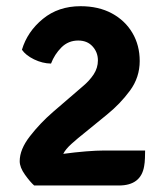

<svg xmlns="http://www.w3.org/2000/svg" viewBox="-20 -582 522 604"><path d="M49 -425.5Q66 -482.5 114.8 -522.5Q163.5 -562.5 233.5 -562.5Q290 -562.5 331.8 -540Q373.5 -517.5 396.5 -478.5Q419.5 -439.5 419.5 -390Q419.5 -338.5 388.8 -296.8Q358 -255 316.5 -221.5L246 -164Q225 -147.5 205.5 -130Q186 -112.5 179 -98Q216 -103 250.2 -105.8Q284.5 -108.5 307 -108.5H436.5Q436.5 -99.5 436 -84.8Q435.5 -70 433.5 -59.5Q423.5 1.5 354 1.5H87.5Q75 -9.5 58.5 -32.5Q42 -55.5 42 -75Q42 -112 74 -153.2Q106 -194.5 147 -230L240.5 -310.5Q261.5 -328 274.8 -348.2Q288 -368.5 288 -392Q288 -417.5 271.2 -436Q254.5 -454.5 226 -454.5Q195 -454.5 173.2 -432.8Q151.5 -411 140.5 -382Q113.5 -382.5 87.2 -395.2Q61 -408 49 -425.5Z"/></svg>

Font: Signika SC SemiBold
Style: Regular
Weight: 600
Designer: Anna Giedryś
Foundry: Anna Giedryś
Version: Version 2.000; ttfautohint (v1.8.3) -l 8 -r 50 -G 200 -x 9 -